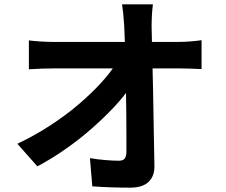

<svg xmlns="http://www.w3.org/2000/svg" viewBox="-20 -821 1040 884"><path d="M684 -801Q681 -778 679.5 -751Q678 -724 678 -700Q679 -658 680 -609Q681 -560 682.5 -505Q684 -450 685 -392.5Q686 -335 687 -277.5Q688 -220 689 -164.5Q690 -109 691 -58Q692 -10 664 16.5Q636 43 579 43Q534 43 491 41.5Q448 40 405 37L394 -93Q428 -87 465 -84Q502 -81 527 -81Q546 -81 554 -91Q562 -101 562 -123Q562 -157 562 -201.5Q562 -246 561.5 -296.5Q561 -347 560 -400.5Q559 -454 558 -507Q557 -560 555.5 -609Q554 -658 552 -700Q550 -733 547.5 -757.5Q545 -782 542 -801ZM113 -635Q135 -632 166.5 -630Q198 -628 224 -628Q239 -628 275 -628Q311 -628 360.5 -628Q410 -628 466 -628Q522 -628 577 -628Q632 -628 680 -628Q728 -628 761 -628Q794 -628 804 -628Q828 -628 859 -630.5Q890 -633 908 -636V-503Q884 -504 857.5 -505Q831 -506 811 -506Q802 -506 769 -506Q736 -506 687.5 -506Q639 -506 582 -506Q525 -506 467.5 -506Q410 -506 359.5 -506Q309 -506 274 -506Q239 -506 227 -506Q200 -506 170 -505Q140 -504 113 -502ZM60 -159Q138 -196 209 -242Q280 -288 339 -338Q398 -388 443.5 -437.5Q489 -487 516 -531L581 -530L582 -424Q552 -378 505 -328Q458 -278 401 -228Q344 -178 280 -133.5Q216 -89 152 -55Z"/></svg>

Font: Noto Sans JP Thin
Style: Bold
Weight: 700
Version: Version 2.004-H2;hotconv 1.0.118;makeotfexe 2.5.65603